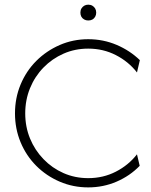

<svg xmlns="http://www.w3.org/2000/svg" viewBox="-20 -805 655 834"><path d="M363.2 9Q297.2 9 239.2 -16Q181.2 -41 137.5 -84.7Q93.8 -128.5 69.4 -187.2Q45.1 -245.8 45.1 -312.5Q45.1 -379.2 69.4 -437.8Q93.8 -496.5 137.5 -540.3Q181.2 -584 239.2 -609.4Q297.2 -634.7 363.2 -634.7Q428.5 -634.7 486.5 -610.1Q544.4 -585.4 587.5 -543.8L575 -490.3Q538.2 -537.5 483.3 -565.6Q428.5 -593.8 363.2 -593.8Q305.6 -593.8 255.9 -571.9Q206.2 -550 168.8 -511.5Q131.2 -472.9 110.4 -421.9Q89.6 -370.8 89.6 -312.5Q89.6 -254.2 110.4 -203.5Q131.2 -152.8 168.8 -113.9Q206.2 -75 255.9 -53.1Q305.6 -31.2 363.2 -31.2Q428.5 -31.2 483.3 -59.4Q538.2 -87.5 575 -134.7L586.8 -84.7Q544.4 -41 486.5 -16Q428.5 9 363.2 9ZM363.2 -716Q353.5 -716 345.5 -720.5Q337.5 -725 333.3 -732.6Q329.2 -740.3 329.2 -750Q329.2 -760.4 333.7 -768.1Q338.2 -775.7 345.8 -780.2Q353.5 -784.7 363.2 -784.7Q373.6 -784.7 381.2 -780.2Q388.9 -775.7 393.4 -768.1Q397.9 -760.4 397.9 -750Q397.9 -740.3 393.4 -732.3Q388.9 -724.3 381.2 -720.1Q373.6 -716 363.2 -716Z"/></svg>

Font: Afacad Flux ExtraLight
Style: Regular
Weight: 250
Designer: Kristian Moeller
Foundry: Dicotype
Version: Version 1.100